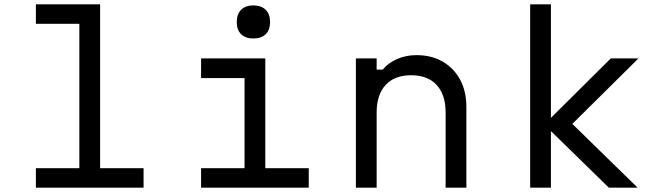

<svg xmlns="http://www.w3.org/2000/svg" viewBox="-20 -868 3040 888"><path d="M146 -848H443V-90H644V0H146V-90H347V-758H146Z M910 -598H1207V-90H1408V0H910V-90H1111V-507H910ZM1152 -690Q1116 -690 1095.5 -709.5Q1075 -729 1075 -766Q1075 -803 1095.5 -823Q1116 -843 1152 -843Q1188 -843 1208.5 -823Q1229 -803 1229 -766Q1229 -729 1208.5 -709.5Q1188 -690 1152 -690Z M1626 0V-598H1722V-546H1750Q1775 -577 1816.5 -595Q1858 -613 1906 -613Q1976 -613 2027.5 -583Q2079 -553 2108 -499.5Q2137 -446 2137 -373V0H2041V-348Q2041 -430 1999.5 -475Q1958 -520 1881 -520Q1805 -520 1763.5 -475Q1722 -430 1722 -348V0Z M2796 0 2497 -292 2805 -598H2933L2627 -295L2929 0ZM2432 0V-848H2528V0Z"/></svg>

Font: Martian Mono SemiExpanded Light
Style: Regular
Weight: 300
Width: 6
Monospace: yes
Designer: Roman Shamin
Foundry: Evil Martians
Version: Version 0.930